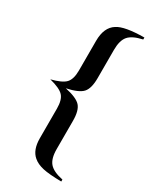

<svg xmlns="http://www.w3.org/2000/svg" viewBox="-219 -765 832 1008"><g transform="rotate(30 197.0 -261.5)"><path d="M340 163V175Q266 174 228 165.5Q190 157 167 137Q129 105 129 34V-145Q129 -198 107.5 -221.5Q86 -245 22 -261Q86 -277 107.5 -300.5Q129 -324 129 -377V-556Q129 -638 179 -669Q221 -697 340 -698V-686Q280 -673 257 -646Q234 -619 234 -562V-391Q234 -328 210.5 -302Q187 -276 116 -261Q187 -246 210.5 -220Q234 -194 234 -131V40Q234 97 257.5 124Q281 151 340 163Z"/></g></svg>

Font: STIX
Style: Bold
Weight: 700
Designer: MicroPress Inc., with final additions and corrections provided by Coen Hoffman, Elsevier (retired)
Version: Version 1.1.1